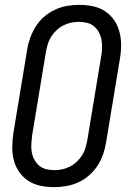

<svg xmlns="http://www.w3.org/2000/svg" viewBox="-20 -763 540 791"><path d="M203 8Q175 8 147.5 2.5Q120 -3 97.5 -17.5Q75 -32 59.5 -54Q44 -76 37 -102.5Q30 -129 30.5 -157.5Q31 -186 35 -214L92 -559Q96 -584 105 -608.5Q114 -633 128 -655Q142 -677 162.5 -694.5Q183 -712 206.5 -723Q230 -734 255.5 -738.5Q281 -743 306 -743Q334 -743 361.5 -737.5Q389 -732 411.5 -717.5Q434 -703 449.5 -681Q465 -659 472 -632.5Q479 -606 479 -577.5Q479 -549 474 -521L417 -176Q413 -151 404.5 -126.5Q396 -102 381.5 -80Q367 -58 347 -40.5Q327 -23 303 -12Q279 -1 253.5 3.5Q228 8 203 8ZM204 -62Q221 -62 237 -65.5Q253 -69 268.5 -77Q284 -85 297 -97.5Q310 -110 319 -124.5Q328 -139 332.5 -155Q337 -171 340 -187L397 -532Q400 -549 400.5 -566.5Q401 -584 398 -600Q395 -616 387 -630.5Q379 -645 367 -655Q355 -665 338.5 -669Q322 -673 305 -673Q288 -673 272 -669.5Q256 -666 240.5 -658Q225 -650 212 -637.5Q199 -625 190 -610.5Q181 -596 176.5 -580Q172 -564 169 -548L112 -203Q110 -186 109 -168.5Q108 -151 111 -135Q114 -119 122 -104.5Q130 -90 142 -80Q154 -70 170.5 -66Q187 -62 204 -62Z"/></svg>

Font: Iosevka Algr
Style: Italic
Weight: 400
Italic angle: -9°
Monospace: yes
Designer: Belleve Invis
Foundry: Belleve Invis
Version: Version 26.0.2; ttfautohint (v1.8.3)